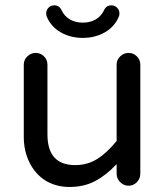

<svg xmlns="http://www.w3.org/2000/svg" viewBox="-20 -707 635 737"><path d="M153.3 -14.6Q114.3 -40 92.8 -84Q71.3 -127.9 71.3 -181.6V-459Q71.3 -477.5 85 -490.7Q98.6 -503.9 117.2 -503.9Q135.7 -503.9 148.9 -490.7Q162.1 -477.5 162.1 -459V-191.4Q162.1 -73.2 268.6 -73.2Q315.4 -73.2 353 -96.7Q390.6 -120.1 427.7 -166V-459Q427.7 -477.5 441.4 -490.7Q455.1 -503.9 473.6 -503.9Q492.2 -503.9 505.4 -490.7Q518.6 -477.5 518.6 -459V-40Q518.6 -21.5 505.4 -7.8Q492.2 5.9 473.6 5.9Q455.1 5.9 441.4 -7.8Q427.7 -21.5 427.7 -40V-77.1Q387.7 -34.2 344.7 -11.7Q301.8 10.7 247.1 10.7Q194.3 10.7 153.3 -14.6ZM188.5 -686.5Q208 -686.5 216.8 -667Q227.5 -644.5 248.5 -632.3Q269.5 -620.1 297.9 -620.1Q326.2 -620.1 347.2 -632.3Q368.2 -644.5 378.9 -667Q387.7 -686.5 407.2 -686.5Q420.9 -686.5 429.7 -677.2Q438.5 -668 438.5 -655.3Q438.5 -647.5 435.5 -641.6Q418.9 -603.5 381.8 -582.5Q344.7 -561.5 297.9 -561.5Q251 -561.5 213.9 -582.5Q176.8 -603.5 160.2 -641.6Q157.2 -647.5 157.2 -655.3Q157.2 -668 166 -677.2Q174.8 -686.5 188.5 -686.5Z"/></svg>

Font: jf-openhuninn-2.0
Style: Regular
Weight: 400
Designer: [Kosugi Maru]
Designed by MOTOYA      

[Varela Round]
Joe Prince (Latin component); Avraham Cornfeld (Hebrew component)
Foundry: justfont CO.,LTD.
Version: 2.0